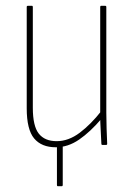

<svg xmlns="http://www.w3.org/2000/svg" viewBox="-20 -499 457 661"><path d="M179 142Q176 142 176 138V-3H196V138Q196 142 193 142ZM172 8Q123 8 97.5 -22.5Q72 -53 72 -126V-475Q72 -479 76 -479H90Q93 -479 93 -475V-128Q93 -65 113.5 -39Q134 -13 175 -13Q216 -13 254.5 -42Q293 -71 329 -117L330 -91Q291 -45 252.5 -18.5Q214 8 172 8ZM333 0Q329 0 329 -4Q328 -29 326.5 -54Q325 -79 325 -99V-105V-475Q325 -479 328 -479H342Q346 -479 346 -475V-111Q346 -83 347 -56Q348 -29 349 -4Q349 0 345 0Z"/></svg>

Font: Sofia Sans Condensed Thin
Style: Regular
Weight: 250
Version: Version 4.100